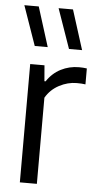

<svg xmlns="http://www.w3.org/2000/svg" viewBox="-56 -843 446 877"><g transform="rotate(5 167.0 -404.0)"><path d="M69.5 -542.5H135L141 -470H146.5Q171.5 -508 210 -527.8Q248.5 -547.5 293 -547.5Q312.5 -547.5 329 -545V-472Q312 -474.5 289 -474.5Q248 -474.5 208.8 -453.8Q169.5 -433 147.5 -395V0H69.5ZM83 -626.5 19.5 -808H85.5L142.5 -626.5ZM240 -626.5 176.5 -808H242.5L300 -626.5Z"/></g></svg>

Font: Encode Sans Semi Condensed
Style: Regular
Weight: 400
Width: 4
Designer: Multiple Designers
Foundry: Impallari Type
Version: Version 2.000